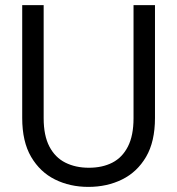

<svg xmlns="http://www.w3.org/2000/svg" viewBox="-20 -720 695 752"><path d="M326 12Q254 12 195.5 -17Q137 -46 102 -105.5Q67 -165 67 -258V-700H151V-257Q151 -189 173.5 -146Q196 -103 236 -83Q276 -63 328 -63Q381 -63 420 -83Q459 -103 481 -146Q503 -189 503 -257V-700H587V-258Q587 -165 552 -105.5Q517 -46 458 -17Q399 12 326 12Z"/></svg>

Font: DM Sans 11pt
Style: Regular
Weight: 400
Version: Version 4.004;gftools[0.9.30]